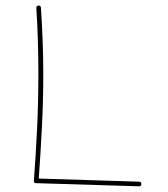

<svg xmlns="http://www.w3.org/2000/svg" viewBox="-20 -671 604 689"><path d="M118.2 -650.9Q126 -651.9 127 -643.1Q130.9 -582 133.1 -522.7Q135.3 -463.4 135.3 -405.3Q135.3 -311 130.6 -218Q126 -125 119.1 -30.3L479 -19Q487.3 -19 487.3 -10.7Q487.3 -2.4 479 -2.4L109.9 -13.7Q100.6 -13.7 101.6 -22.5Q108.9 -119.1 113.3 -214.1Q117.7 -309.1 117.7 -405.3Q117.7 -463.4 116 -522.2Q114.3 -581.1 110.4 -642.1Q109.4 -649.9 118.2 -650.9Z"/></svg>

Font: Mikhak-FD Thin
Style: Regular
Weight: 100
Designer: Amin Abedi
Version: Version 3.2